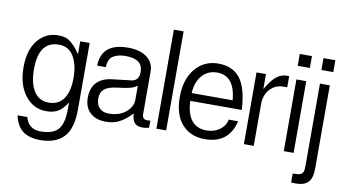

<svg xmlns="http://www.w3.org/2000/svg" viewBox="-79 -810 2092 1183"><g transform="rotate(10 967.0 -218.5)"><path d="M240.2 -411.6Q114.3 -411.6 114.3 -236.8Q114.3 -149.4 146 -99.1Q177.7 -48.8 238.8 -48.8Q299.8 -48.8 331.8 -94.2Q363.8 -139.6 363.8 -223.6Q363.8 -307.6 332.8 -359.6Q301.8 -411.6 240.2 -411.6ZM125 61.5Q145 134.8 220.5 134.8Q295.9 134.8 329.3 98.4Q362.8 62 362.8 -33.2V-71.3Q333.5 -25.4 304 -9.8Q274.4 5.9 233.4 5.9Q151.9 5.9 100.3 -61.3Q48.8 -128.4 48.8 -237.1Q48.8 -345.7 98.6 -406.5Q148.4 -467.3 225.6 -467.3Q269 -467.3 292 -452.1Q332.5 -425.3 365.2 -373V-454.6H424.3V-38.1Q424.3 82 373.8 134.8Q323.2 187.5 228 187.5Q160.6 187.5 120.4 159.2Q80.1 130.9 63.5 61.5Z M762.2 -247.1Q743.2 -232.4 717 -225.8Q690.9 -219.2 636.7 -212.6Q582.5 -206.1 559.1 -185.8Q535.6 -165.5 535.6 -127.2Q535.6 -88.9 557.1 -67.6Q578.6 -46.4 614.3 -46.4Q679.7 -46.4 720.9 -80.1Q762.2 -113.8 762.2 -160.2ZM875.5 -3.9Q814 11.7 787.1 -13.7Q770 -29.3 766.6 -74.2Q708.5 -10.3 647.9 2Q628.4 5.9 604.5 5.9Q543 5.9 507.1 -27.8Q471.2 -61.5 471.2 -121.3Q471.2 -181.2 503.9 -216.1Q536.6 -251 599.1 -258.3L720.2 -272.5Q764.6 -279.3 764.6 -333.5Q764.6 -414.1 656.7 -414.1Q607.9 -414.1 578.6 -394.8Q549.3 -375.5 548.3 -325.2H493.7Q497.6 -467.3 662.6 -467.3Q738.8 -467.3 781.7 -434.3Q824.7 -401.4 824.7 -345.7V-80.1Q824.7 -46.9 855.5 -46.9Q855.5 -46.9 860.4 -46.9Q865.2 -46.9 875.5 -48.8Z M920.9 -5.9V-625.5H981.9V-5.9Z M1353 -259.8Q1340.3 -411.6 1229.5 -411.6Q1172.9 -411.6 1136.5 -370.4Q1100.1 -329.1 1096.7 -259.8ZM1408.7 -138.2Q1375 5.9 1225.1 5.9Q1134.3 5.9 1081.5 -54.2Q1028.8 -114.3 1028.8 -224.1Q1028.8 -334 1083.7 -400.6Q1138.7 -467.3 1228.5 -467.3Q1318.4 -467.3 1365 -406.7Q1411.6 -346.2 1418.9 -210.9H1096.7Q1103.5 -48.8 1227.1 -48.8Q1273.4 -48.8 1308.1 -73.7Q1342.8 -98.6 1349.6 -138.2Z M1647.9 -397Q1596.2 -397 1563 -360.4Q1529.8 -323.7 1529.8 -267.6V-5.9H1468.3V-454.6H1527.3V-360.8Q1563 -421.9 1592.8 -444.6Q1622.6 -467.3 1657.7 -467.3Q1667 -467.3 1670.4 -466.3V-397Z M1717.8 -5.9V-454.6H1779.3V-5.9ZM1710.9 -538.6V-612.8H1787.1V-538.6Z M1823.2 177.7Q1823.2 177.7 1795.9 176.8V120.1H1804.7Q1839.8 120.1 1850.6 111.1Q1861.3 102.1 1863.3 89.1Q1865.2 76.2 1865.2 58.6V-454.6H1926.8V67.4Q1926.8 126 1902.3 151.9Q1877.9 177.7 1823.2 177.7ZM1859.4 -538.6V-612.8H1933.6V-538.6Z"/></g></svg>

Font: RIT Meera New
Style: Regular
Weight: 400
Designer: Hussain K H
Foundry: RIT
Version: 1.6.2